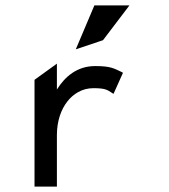

<svg xmlns="http://www.w3.org/2000/svg" viewBox="-20 -692 626 712"><path d="M362 -543 460 -672H330L261 -509ZM431 -425C403 -438 391 -447 333 -447C266 -447 221 -408 191 -360V-456L108 -396V0H191V-191C191 -244 207 -287 230 -316C251 -343 284 -365 326 -365C370 -365 378 -359 396 -347L401 -344L436 -422Z"/></svg>

Font: Charger Monospace
Style: Regular
Weight: 400
Designer: Jasper
Foundry: Cannot Into Space Fonts
Version: Version 0.980